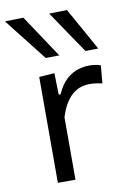

<svg xmlns="http://www.w3.org/2000/svg" viewBox="-112 -832 599 886"><g transform="rotate(-10 187.0 -389.0)"><path d="M86 0Q86 -55.5 86 -106.5Q86 -157.5 86 -219V-269Q86 -324 86 -381.5Q86 -439 86 -496L158 -501L160.5 -400H169Q189.5 -445.5 216.2 -468.8Q243 -492 270.5 -500Q298 -508 321 -508Q335 -508 349 -506Q363 -504 375.5 -499.5L368 -416.5Q351.5 -419.5 338.2 -421.5Q325 -423.5 307.5 -423.5Q293 -423.5 274.8 -419.2Q256.5 -415 237.2 -401.8Q218 -388.5 200 -362.2Q182 -336 168.5 -292.5V-215.5Q168.5 -157 168.5 -106.2Q168.5 -55.5 168.5 0ZM131 -577Q105.5 -609.5 79.5 -642.5Q53.5 -675.5 27.5 -708.8Q1.5 -742 -25 -776L61.5 -778Q94 -729 127.5 -678.8Q161 -628.5 194.5 -578ZM317 -577Q295 -609.5 272.5 -642.5Q250 -675.5 227.5 -708.8Q205 -742 182 -776L265.5 -778Q293 -729 321 -679Q349 -629 377 -578Z"/></g></svg>

Font: Commissioner Thin
Style: Regular
Weight: 400
Version: Version 1.000